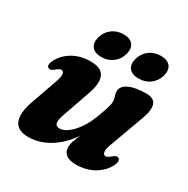

<svg xmlns="http://www.w3.org/2000/svg" viewBox="-158 -822 955 976"><g transform="rotate(30 319.0 -334.5)"><path d="M584.5 -124.5Q593 -120 593.2 -108.8Q593.5 -97.5 584.5 -80Q562.5 -38 517.2 -12.2Q472 13.5 413 13.5Q376 13.5 356 -1.5Q336 -16.5 336 -45.5Q336 -62.5 343.8 -83.8Q351.5 -105 362.5 -129.8Q373.5 -154.5 385 -182.5Q396.5 -210.5 403.5 -241.5L415.5 -232Q388.5 -162.5 353.8 -115.2Q319 -68 281.2 -39.5Q243.5 -11 206 1.2Q168.5 13.5 136 13.5Q90 13.5 68.2 -6.5Q46.5 -26.5 45.5 -62.2Q44.5 -98 61 -145L116.5 -303Q129 -339 125.5 -353Q122 -367 110.5 -367Q104.5 -367 97.5 -363.5Q90.5 -360 80 -350.5Q69.5 -342 62.8 -340.2Q56 -338.5 49.5 -341.5Q41 -345.5 40.8 -356.8Q40.5 -368 49.5 -385.5Q71.5 -427.5 115.8 -453Q160 -478.5 218.5 -478.5Q262.5 -478.5 283.2 -461.2Q304 -444 305.2 -412.2Q306.5 -380.5 291 -337L235.5 -178Q221 -139 224.8 -121.2Q228.5 -103.5 251 -103.5Q266.5 -103.5 284.8 -114Q303 -124.5 322 -144Q341 -163.5 358 -192Q375 -220.5 389 -257Q399 -283.5 405.2 -302.5Q411.5 -321.5 414.8 -335Q418 -348.5 418 -358Q418 -373 412.8 -385.2Q407.5 -397.5 407.5 -413.5Q407.5 -443 443.8 -460.8Q480 -478.5 544.5 -478.5Q591 -478.5 601 -448.2Q611 -418 590.5 -362.5L517.5 -162.5Q504.5 -127.5 508.2 -113Q512 -98.5 523 -98.5Q529.5 -98.5 536.5 -102.2Q543.5 -106 554 -115Q564.5 -124 571.2 -126Q578 -128 584.5 -124.5ZM252.5 -524.5Q214 -524.5 197 -545.8Q180 -567 189.5 -602.5Q199.5 -639 227.8 -660.2Q256 -681.5 294 -681.5Q333 -681.5 349.8 -660.2Q366.5 -639 356.5 -602.5Q347 -567.5 319 -546Q291 -524.5 252.5 -524.5ZM471 -524.5Q432.5 -524.5 415.5 -545.8Q398.5 -567 408 -602.5Q418 -638.5 446.2 -660Q474.5 -681.5 512.5 -681.5Q552 -681.5 569 -660.2Q586 -639 576 -602.5Q566.5 -567.5 538.5 -546Q510.5 -524.5 471 -524.5Z"/></g></svg>

Font: Fraunces
Style: Bold Italic
Weight: 700
Italic angle: -16°
Version: Version 1.000;[b76b70a41]